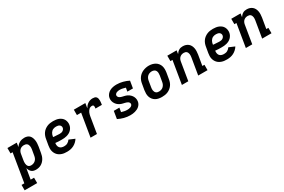

<svg xmlns="http://www.w3.org/2000/svg" viewBox="72 -1728 4617 3120"><g transform="rotate(-30 2381.0 -168.0)"><path d="M-38 205V104H14L102 -429H63V-530H238L226 -454Q239 -474 256.5 -490.5Q274 -507 295 -518Q316 -529 338.5 -533.5Q361 -538 383 -538Q411 -538 436.5 -529.5Q462 -521 479.5 -502Q497 -483 506 -458Q515 -433 518.5 -406.5Q522 -380 520 -352.5Q518 -325 514 -297L495 -187Q491 -162 483.5 -138Q476 -114 463 -91Q450 -68 431 -48.5Q412 -29 389 -16Q366 -3 341 2.5Q316 8 291 8Q268 8 246 2Q224 -4 208 -18.5Q192 -33 181.5 -52.5Q171 -72 166 -94L133 104H197V205ZM259 -93Q280 -93 301.5 -100.5Q323 -108 340 -124Q357 -140 366 -161Q375 -182 378 -203L397 -313Q399 -328 399.5 -343Q400 -358 397.5 -372Q395 -386 389 -399Q383 -412 372 -421Q361 -430 347 -433.5Q333 -437 318 -437Q298 -437 278.5 -431Q259 -425 243.5 -411Q228 -397 219 -378Q210 -359 207 -340L189 -230Q186 -214 185 -198.5Q184 -183 185.5 -168Q187 -153 191.5 -139Q196 -125 205.5 -114Q215 -103 229 -98Q243 -93 259 -93Z M876 8Q851 8 826.5 5.5Q802 3 779.5 -4.5Q757 -12 737 -24Q717 -36 701.5 -53Q686 -70 675.5 -91Q665 -112 660 -135.5Q655 -159 656 -183.5Q657 -208 661 -233L680 -343Q684 -370 694 -397Q704 -424 721 -448Q738 -472 762 -490Q786 -508 812.5 -519Q839 -530 867 -534Q895 -538 922 -538Q950 -538 977.5 -534Q1005 -530 1029 -520Q1053 -510 1073.5 -493.5Q1094 -477 1106.5 -454Q1119 -431 1123.5 -404Q1128 -377 1123 -350Q1119 -326 1107.5 -304Q1096 -282 1078 -264Q1060 -246 1038 -234.5Q1016 -223 992 -216.5Q968 -210 945 -208Q922 -206 898 -206Q868 -206 838 -207Q808 -208 778 -212Q774 -189 777.5 -165.5Q781 -142 794.5 -125Q808 -108 830 -100.5Q852 -93 876 -93Q892 -93 908.5 -96Q925 -99 940 -107Q955 -115 968 -127Q981 -139 990 -153L1096 -108Q1079 -80 1054 -57Q1029 -34 999.5 -19Q970 -4 938.5 2Q907 8 876 8ZM913 -305Q928 -305 943 -307.5Q958 -310 971 -317.5Q984 -325 994 -338Q1004 -351 1006 -366Q1009 -382 1002.5 -397Q996 -412 983.5 -421Q971 -430 954.5 -433.5Q938 -437 922 -437Q907 -437 892 -434.5Q877 -432 863 -425.5Q849 -419 837 -408Q825 -397 817 -383.5Q809 -370 804 -355.5Q799 -341 797 -327L795 -313Q809 -311 824 -310Q839 -309 854 -308.5Q869 -308 883.5 -306.5Q898 -305 913 -305Z M1317 0 1388 -429H1309V-530H1525L1510 -440Q1522 -461 1538 -479.5Q1554 -498 1574.5 -511.5Q1595 -525 1618 -531.5Q1641 -538 1664 -538Q1683 -538 1701.5 -533.5Q1720 -529 1731.5 -515.5Q1743 -502 1747 -484Q1751 -466 1751 -446.5Q1751 -427 1748.5 -408Q1746 -389 1743 -370H1623Q1624 -377 1625 -384.5Q1626 -392 1626 -399.5Q1626 -407 1625 -414.5Q1624 -422 1620 -427.5Q1616 -433 1609 -435Q1602 -437 1594 -437Q1579 -437 1564 -431.5Q1549 -426 1537.5 -415Q1526 -404 1517.5 -390.5Q1509 -377 1503 -362.5Q1497 -348 1493.5 -333.5Q1490 -319 1487 -304L1437 0Z M2063 8Q2003 8 1946.5 -7Q1890 -22 1839 -48L1862 -189H1967L1954 -112Q1980 -104 2007 -98.5Q2034 -93 2062 -93Q2076 -93 2090.5 -95Q2105 -97 2119.5 -102Q2134 -107 2146 -117.5Q2158 -128 2160 -142Q2163 -158 2155 -171Q2147 -184 2135 -191.5Q2123 -199 2109 -203.5Q2095 -208 2080.5 -211.5Q2066 -215 2051.5 -218Q2037 -221 2023 -226Q2009 -231 1996.5 -237.5Q1984 -244 1972 -252.5Q1960 -261 1950.5 -271Q1941 -281 1932.5 -293Q1924 -305 1918 -318Q1912 -331 1908.5 -345Q1905 -359 1904 -374.5Q1903 -390 1906 -405Q1911 -438 1933 -466Q1955 -494 1985 -510Q2015 -526 2047.5 -532Q2080 -538 2113 -538Q2143 -538 2172 -534Q2201 -530 2229.5 -522.5Q2258 -515 2284.5 -505Q2311 -495 2336 -482L2314 -349H2209L2221 -417Q2195 -425 2168.5 -431Q2142 -437 2114 -437Q2100 -437 2086.5 -435Q2073 -433 2060 -428Q2047 -423 2036 -412.5Q2025 -402 2023 -388Q2021 -373 2028.5 -360Q2036 -347 2047.5 -339Q2059 -331 2073.5 -326.5Q2088 -322 2102 -318.5Q2116 -315 2130.5 -312Q2145 -309 2159 -304Q2173 -299 2186 -292.5Q2199 -286 2210.5 -277.5Q2222 -269 2232 -259Q2242 -249 2250.5 -237.5Q2259 -226 2265 -212.5Q2271 -199 2274.5 -185.5Q2278 -172 2279 -156.5Q2280 -141 2277 -126Q2274 -103 2262.5 -82.5Q2251 -62 2233.5 -46Q2216 -30 2194.5 -19.5Q2173 -9 2151 -3Q2129 3 2107 5.5Q2085 8 2063 8Z M2655 8Q2624 8 2593 2Q2562 -4 2536.5 -19Q2511 -34 2492.5 -57.5Q2474 -81 2465 -109.5Q2456 -138 2456 -169.5Q2456 -201 2461 -233L2480 -343Q2484 -370 2494 -397Q2504 -424 2521 -447.5Q2538 -471 2561.5 -489.5Q2585 -508 2611.5 -519Q2638 -530 2665.5 -535.5Q2693 -541 2721 -541Q2753 -541 2783 -533.5Q2813 -526 2838.5 -511Q2864 -496 2882.5 -472.5Q2901 -449 2910 -420.5Q2919 -392 2919 -360.5Q2919 -329 2914 -297L2895 -187Q2891 -160 2881.5 -133Q2872 -106 2855 -82.5Q2838 -59 2814.5 -40.5Q2791 -22 2764.5 -11Q2738 0 2710 4Q2682 8 2655 8ZM2657 -93Q2679 -93 2701 -100.5Q2723 -108 2739.5 -124Q2756 -140 2765.5 -161Q2775 -182 2778 -203L2797 -313Q2800 -336 2799.5 -358.5Q2799 -381 2789 -400Q2779 -419 2759 -428Q2739 -437 2716 -437Q2694 -437 2672.5 -429.5Q2651 -422 2634.5 -406Q2618 -390 2609 -369Q2600 -348 2597 -327L2579 -217Q2576 -202 2575.5 -187Q2575 -172 2577.5 -157.5Q2580 -143 2586.5 -130.5Q2593 -118 2603.5 -109Q2614 -100 2628 -96.5Q2642 -93 2657 -93Z M3031 0 3102 -429H3063V-530H3238L3228 -465Q3238 -481 3252 -495.5Q3266 -510 3283 -520.5Q3300 -531 3319 -534.5Q3338 -538 3356 -538Q3385 -538 3411.5 -529.5Q3438 -521 3458.5 -503.5Q3479 -486 3491 -462Q3503 -438 3508 -410.5Q3513 -383 3511.5 -354.5Q3510 -326 3506 -297L3473 -101H3512V0H3337L3389 -313Q3391 -328 3392 -342.5Q3393 -357 3391 -371Q3389 -385 3383.5 -397.5Q3378 -410 3368.5 -419.5Q3359 -429 3345.5 -433Q3332 -437 3317 -437Q3297 -437 3278 -431Q3259 -425 3243 -411Q3227 -397 3218.5 -378Q3210 -359 3207 -340L3151 0Z M3876 8Q3851 8 3826.5 5.5Q3802 3 3779.5 -4.5Q3757 -12 3737 -24Q3717 -36 3701.5 -53Q3686 -70 3675.5 -91Q3665 -112 3660 -135.5Q3655 -159 3656 -183.5Q3657 -208 3661 -233L3680 -343Q3684 -370 3694 -397Q3704 -424 3721 -448Q3738 -472 3762 -490Q3786 -508 3812.5 -519Q3839 -530 3867 -534Q3895 -538 3922 -538Q3950 -538 3977.5 -534Q4005 -530 4029 -520Q4053 -510 4073.5 -493.5Q4094 -477 4106.5 -454Q4119 -431 4123.5 -404Q4128 -377 4123 -350Q4119 -326 4107.5 -304Q4096 -282 4078 -264Q4060 -246 4038 -234.5Q4016 -223 3992 -216.5Q3968 -210 3945 -208Q3922 -206 3898 -206Q3868 -206 3838 -207Q3808 -208 3778 -212Q3774 -189 3777.5 -165.5Q3781 -142 3794.5 -125Q3808 -108 3830 -100.5Q3852 -93 3876 -93Q3892 -93 3908.5 -96Q3925 -99 3940 -107Q3955 -115 3968 -127Q3981 -139 3990 -153L4096 -108Q4079 -80 4054 -57Q4029 -34 3999.5 -19Q3970 -4 3938.5 2Q3907 8 3876 8ZM3913 -305Q3928 -305 3943 -307.5Q3958 -310 3971 -317.5Q3984 -325 3994 -338Q4004 -351 4006 -366Q4009 -382 4002.5 -397Q3996 -412 3983.5 -421Q3971 -430 3954.5 -433.5Q3938 -437 3922 -437Q3907 -437 3892 -434.5Q3877 -432 3863 -425.5Q3849 -419 3837 -408Q3825 -397 3817 -383.5Q3809 -370 3804 -355.5Q3799 -341 3797 -327L3795 -313Q3809 -311 3824 -310Q3839 -309 3854 -308.5Q3869 -308 3883.5 -306.5Q3898 -305 3913 -305Z M4231 0 4302 -429H4263V-530H4438L4428 -465Q4438 -481 4452 -495.5Q4466 -510 4483 -520.5Q4500 -531 4519 -534.5Q4538 -538 4556 -538Q4585 -538 4611.5 -529.5Q4638 -521 4658.5 -503.5Q4679 -486 4691 -462Q4703 -438 4708 -410.5Q4713 -383 4711.5 -354.5Q4710 -326 4706 -297L4673 -101H4712V0H4537L4589 -313Q4591 -328 4592 -342.5Q4593 -357 4591 -371Q4589 -385 4583.5 -397.5Q4578 -410 4568.5 -419.5Q4559 -429 4545.5 -433Q4532 -437 4517 -437Q4497 -437 4478 -431Q4459 -425 4443 -411Q4427 -397 4418.5 -378Q4410 -359 4407 -340L4351 0Z"/></g></svg>

Font: Iosevka Curly Slab Extended
Style: Bold Italic
Weight: 700
Width: 7
Italic angle: -9°
Monospace: yes
Designer: Belleve Invis
Foundry: Belleve Invis
Version: Version 11.0.0; ttfautohint (v1.8.3)